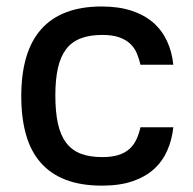

<svg xmlns="http://www.w3.org/2000/svg" viewBox="-20 -573 608 604"><path d="M46.9 -270.2Q46.9 -339.5 62.3 -392.2Q77.8 -445 109.2 -480.6Q140.6 -516.3 188.2 -534.4Q235.8 -552.6 300.1 -552.6Q353.3 -552.6 393.5 -539.4Q433.6 -526.3 461.5 -502.3Q489.3 -478.3 505.1 -444.4Q521 -410.5 525.2 -369.3H421.9Q417.6 -388.5 410.3 -405.5Q403.1 -422.6 389.6 -435.4Q376.1 -448.2 354.9 -455.6Q333.8 -463.1 301.8 -463.1Q262.1 -463.1 233.8 -452.2Q205.6 -441.4 188 -418.3Q170.5 -395.2 162.3 -359.2Q154.1 -323.2 154.1 -272.7Q154.1 -221.6 162.1 -184.8Q170.1 -148.1 187.7 -124.5Q205.3 -100.9 233.3 -89.8Q261.4 -78.8 301.8 -78.8Q331.3 -78.8 351.9 -85.2Q372.5 -91.6 386.4 -103.7Q400.2 -115.8 408.6 -133.2Q416.9 -150.6 421.9 -172.6H525.2Q521 -132.8 506 -99.1Q491.1 -65.3 464 -40.8Q436.8 -16.3 396.5 -2.7Q356.2 11 301.1 11Q235.1 11 187.1 -7.3Q139.2 -25.6 108 -61.3Q76.7 -96.9 61.8 -149.5Q46.9 -202.1 46.9 -270.2Z"/></svg>

Font: Cannonade Med
Style: Regular
Weight: 500
Designer: Rasmus Andersson
Foundry: rsms
Version: Version 3.012;git-f93a4a705